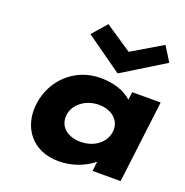

<svg xmlns="http://www.w3.org/2000/svg" viewBox="-148 -975 1085 1125"><g transform="rotate(20 394.5 -412.5)"><path d="M750.4 -749 693.5 -840 504.3 -728 337.8 -840 258.6 -749 487 -587ZM101 -256C119.5 -406 239.4 -528 403.5 -528C487 -528 553.1 -505 598.9 -464L605 -513H782.4L719.4 0H544.4L551.5 -58H549.1C497.9 -16 421.5 15 336.8 15C172.8 15 82.6 -106 101 -256ZM289 -256C280.5 -186 332.4 -136 419.5 -136C503 -136 569.2 -186 577.8 -256C586.5 -327 529 -377 449.1 -377C368 -377 297.8 -327 289 -256Z"/></g></svg>

Font: Hussar
Style: BdSuprExtOblOne
Weight: 700
Foundry: Cannot Into Space Fonts
Version: Version 2.00